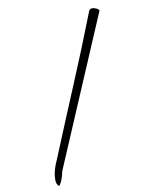

<svg xmlns="http://www.w3.org/2000/svg" viewBox="-231 -841 705 894"><g transform="rotate(30 121.5 -394.0)"><path d="M242.2 -59.6Q250 -45.9 257.3 -26.9Q264.6 -7.8 264.6 7.8Q249 7.8 236.8 -5.4Q224.6 -18.6 215.3 -36.1Q206.1 -53.7 200.2 -71.8Q194.3 -89.8 191.4 -100.6Q137.7 -268.6 85.9 -435.5Q34.2 -602.5 -22.5 -769.5V-774.4Q-22.5 -783.2 -11.2 -789.6Q0 -795.9 9.8 -795.9Q11.7 -795.9 15.1 -795.4Q18.6 -794.9 18.6 -793.9Z"/></g></svg>

Font: Zeyada
Style: Regular
Weight: 400
Version: Version 1.002 2010